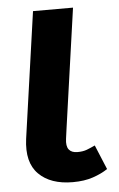

<svg xmlns="http://www.w3.org/2000/svg" viewBox="-52 -731 486 785"><g transform="rotate(-5 191.0 -338.5)"><path d="M113.6 -693.6H277.8L208.5 -204.9H44.2ZM215.1 17.2Q124.2 17.2 75.7 -31.3Q27.2 -79.7 40.1 -175.9L44.2 -204.9H208.5L202.7 -162.3Q198.4 -132.1 209.4 -117.9Q220.4 -103.7 244.5 -103.7Q267.3 -103.7 283 -109.7Q298.7 -115.7 317.3 -124.4L359 -24Q333.2 -6.7 298 5.2Q262.8 17.2 215.1 17.2Z"/></g></svg>

Font: Fira Sans Variable
Style: Italic
Weight: 397
Italic angle: -8°
Designer: Carrois Corporate & Edenspiekermann AG
Foundry: Carrois Corporate GbR & Edenspiekermann AG
Version: Version 4.202